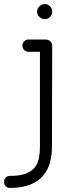

<svg xmlns="http://www.w3.org/2000/svg" viewBox="-20 -747 343 942"><path d="M235 -28Q235 12 225.5 49Q216 86 192.5 114Q169 142 129 158.5Q89 175 29 175Q16 175 8 166.5Q0 158 0 146Q0 133 8 124.5Q16 116 29 116Q77 116 106 105Q135 94 150.5 74.5Q166 55 171 28.5Q176 2 176 -28V-493H119Q107 -493 98.5 -501.5Q90 -510 90 -524Q90 -535 98.5 -544Q107 -553 119 -553H205Q218 -553 227 -544Q236 -535 236 -524ZM173.5 -664Q162 -675 162 -690Q162 -705 173.5 -716Q185 -727 200 -727Q215 -727 225.5 -716Q236 -705 236 -690Q236 -675 225.5 -664Q215 -653 200 -653Q185 -653 173.5 -664Z"/></svg>

Font: VDS
Style: Thin
Weight: 100
Width: 0
Designer: artmaker
Foundry: artmaker
Version: Version 1.000 2012 initial release